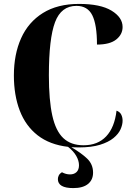

<svg xmlns="http://www.w3.org/2000/svg" viewBox="-20 -744 687 982"><path d="M383 10Q363 10 345 9Q395 38 425.5 67Q456 96 456 139Q456 176 430 197Q404 218 355 218Q276 218 276 172Q276 163 280.5 153.5Q285 144 297 137Q317 148 338 148Q359 148 371.5 136Q384 124 384 101Q384 78 370 53.5Q356 29 328 7Q234 -4 172.5 -52Q111 -100 81 -178.5Q51 -257 51 -358Q51 -466 88 -548.5Q125 -631 199.5 -677.5Q274 -724 384 -724Q494 -724 550.5 -689.5Q607 -655 607 -606Q607 -568 574.5 -542Q542 -516 476 -516Q476 -618 452 -666Q428 -714 371 -714Q293 -714 261.5 -630.5Q230 -547 230 -358Q230 -232 247.5 -153Q265 -74 304 -37.5Q343 -1 407 -1Q480 -1 523 -46.5Q566 -92 576 -178Q593 -172 600 -158Q607 -144 607 -127Q607 -106 596.5 -82.5Q586 -59 560.5 -38Q535 -17 491.5 -3.5Q448 10 383 10Z"/></svg>

Font: Noto Serif Display SemiCondensed ExtraBold
Style: Regular
Weight: 800
Width: 4
Designer: Monotype Design Team
Foundry: Monotype Imaging Inc.
Version: Version 2.009